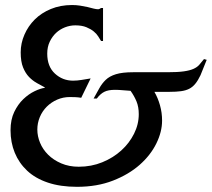

<svg xmlns="http://www.w3.org/2000/svg" viewBox="-20 -718 836 756"><path d="M587.9 -356.4Q601.6 -333 609.9 -303.7Q618.2 -274.4 618.2 -243.2Q618.2 -199.2 595.7 -153.3Q573.2 -107.4 530.3 -69.3Q487.3 -31.2 424.8 -6.8Q362.3 17.6 283.2 17.6Q217.8 17.6 168.5 1Q119.1 -15.6 86.9 -45.9Q54.7 -76.2 38.1 -116.7Q21.5 -157.2 21.5 -205.1Q21.5 -247.1 36.1 -277.3Q50.8 -307.6 71.8 -327.6Q92.8 -347.7 116.2 -358.9Q139.6 -370.1 156.2 -372.1V-374Q141.6 -381.8 125 -391.1Q108.4 -400.4 94.2 -415Q80.1 -429.7 70.8 -452.6Q61.5 -475.6 61.5 -511.7Q61.5 -547.9 76.2 -581.5Q90.8 -615.2 116.7 -641.1Q142.6 -667 180.2 -682.6Q217.8 -698.2 263.7 -698.2Q280.3 -698.2 295.4 -695.8Q310.5 -693.4 324.2 -690.4Q338.9 -686.5 349.1 -684.1Q359.4 -681.6 366.2 -681.6Q369.1 -681.6 372.1 -683.1Q375 -684.6 377.9 -686.5H385.7V-556.6H377.9Q373 -564.5 366.7 -574.7Q360.4 -585 349.1 -594.2Q337.9 -603.5 320.3 -610.8Q302.7 -618.2 276.4 -618.2Q255.9 -618.2 235.8 -610.4Q215.8 -602.5 200.7 -588.4Q185.5 -574.2 175.8 -553.7Q166 -533.2 166 -506.8Q166 -456.1 196.3 -428.2Q226.6 -400.4 267.6 -400.4Q284.2 -400.4 301.3 -403.3Q318.4 -406.2 336.9 -409.2L299.8 -333Q287.1 -335 276.9 -335.4Q266.6 -335.9 254.9 -335.9Q228.5 -335.9 205.1 -325.7Q181.6 -315.4 164.1 -297.9Q146.5 -280.3 136.7 -256.8Q127 -233.4 127 -208Q127 -181.6 137.7 -155.8Q148.4 -129.9 169.4 -108.9Q190.4 -87.9 221.2 -74.7Q252 -61.5 290 -61.5Q339.8 -61.5 382.8 -79.1Q425.8 -96.7 457.5 -125.5Q489.3 -154.3 507.8 -191.4Q526.4 -228.5 526.4 -268.6Q526.4 -296.9 517.6 -318.4Q508.8 -339.8 494.1 -360.4Q478.5 -361.3 462.9 -362.8Q447.3 -364.3 432.6 -364.3Q406.2 -364.3 390.6 -356.4Q375 -348.6 361.3 -330.1H348.6Q360.4 -350.6 370.6 -369.6Q380.9 -388.7 396 -403.3Q411.1 -418 436.5 -425.8Q461.9 -433.6 503.9 -433.6H639.6Q679.7 -433.6 703.6 -437Q727.5 -440.4 741.7 -446.8Q755.9 -453.1 764.2 -462.4Q772.5 -471.7 783.2 -485.4L793.9 -482.4L769.5 -421.9Q759.8 -401.4 749 -388.2Q738.3 -375 724.6 -368.2Q710.9 -361.3 692.4 -358.9Q673.8 -356.4 648.4 -356.4Z"/></svg>

Font: Padauk Grand Pro
Style: Regular
Weight: 400
Designer: Debbi Hosken
Foundry: SIL
Version: Version 2.8.2